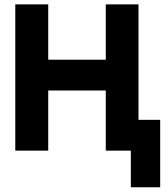

<svg xmlns="http://www.w3.org/2000/svg" viewBox="-20 -670 748 854"><path d="M48 -650.5H194.5V-404.5H450.5V-650.5H596V-137H692.5V163H562V0H450.5V-267.5H194.5V0H48Z"/></svg>

Font: Overused Grotesk
Style: Bold
Weight: 710
Version: Version 0.004